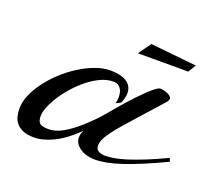

<svg xmlns="http://www.w3.org/2000/svg" viewBox="-82 -526 703 633"><g transform="rotate(20 270.0 -210.0)"><path d="M354.5 -137.7Q331.1 -111.3 314.9 -87.6Q298.8 -64 298.8 -46.9Q298.8 -33.7 308.3 -28.1Q317.9 -22.5 332 -22.5Q345.2 -22.5 363 -25.4Q380.9 -28.3 405 -35.9Q429.2 -43.5 461.2 -56.2Q493.2 -68.8 535.2 -88.9L540 -77.1Q496.1 -56.2 460.9 -41.5Q425.8 -26.9 397.2 -17.3Q368.7 -7.8 345.5 -3.4Q322.3 1 302.7 1Q290.5 1 277.8 -2.2Q265.1 -5.4 254.6 -12Q244.1 -18.6 237.3 -27.8Q230.5 -37.1 230.5 -49.8Q230.5 -55.7 231.9 -62Q233.4 -68.4 237.3 -75.2Q196.8 -35.6 159.7 -17.3Q122.6 1 90.8 1Q66.4 1 51.5 -5.6Q36.6 -12.2 28.1 -22.7Q19.5 -33.2 16.6 -46.4Q13.7 -59.6 13.7 -73.2Q13.7 -96.2 24.4 -121.1Q35.2 -146 53.5 -170.4Q71.8 -194.8 95.9 -217Q120.1 -239.3 147 -256.1Q173.8 -272.9 201.2 -283Q228.5 -293 253.9 -293Q270 -293 284.2 -290Q298.3 -287.1 308.6 -281Q318.8 -274.9 325 -264.9Q331.1 -254.9 331.1 -241.2Q331.1 -225.6 322.3 -205.1L305.7 -197.3Q308.6 -209 308.6 -219.7Q308.6 -227.5 306.9 -235.1Q305.2 -242.7 301.3 -248.5Q297.4 -254.4 290.8 -258.1Q284.2 -261.7 274.4 -261.7Q253.4 -261.7 231.4 -251.7Q209.5 -241.7 188.7 -225.3Q168 -209 149.7 -188.7Q131.3 -168.5 117.7 -147.5Q104 -126.5 95.9 -106.9Q87.9 -87.4 87.9 -73.2Q87.9 -53.2 97.2 -47.1Q106.4 -41 127 -41Q151.4 -41 177.7 -56.2Q204.1 -71.3 233.4 -97.7Q246.6 -110.4 259 -122.1Q271.5 -133.8 286.1 -151.4Q294.9 -162.1 307.4 -176.8Q319.8 -191.4 333.7 -207.3Q347.7 -223.1 362.1 -238.3Q376.5 -253.4 389.4 -265.6Q402.3 -277.8 412.6 -285.4Q422.9 -293 428.7 -293Q432.6 -293 439.5 -291.5Q446.3 -290 452.9 -287.4Q459.5 -284.7 464.1 -280.5Q468.8 -276.4 468.8 -271.5Q468.8 -266.1 461.7 -257.8Q454.6 -249.5 444.3 -238.3ZM511.7 -404.3 495.1 -377H318.4L349.6 -420.9Z"/></g></svg>

Font: Meie Script
Style: Regular
Weight: 400
Version: Version 1.001